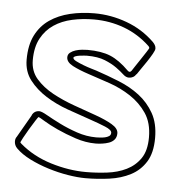

<svg xmlns="http://www.w3.org/2000/svg" viewBox="-43 -533 560 591"><g transform="rotate(5 237.0 -238.0)"><path d="M214 -378Q257 -378 285 -366.5Q313 -355 343 -325Q346 -322 349 -322Q351 -322 352.5 -323.5Q354 -325 355 -326Q357 -329 364.5 -340.5Q372 -352 380.5 -364.5Q389 -377 396 -388Q403 -399 403 -400Q403 -403 400 -406Q364 -440 319.5 -456.5Q275 -473 226 -473Q191 -473 159 -466Q127 -459 102.5 -442.5Q78 -426 63.5 -399Q49 -372 49 -332Q49 -298 69.5 -274.5Q90 -251 121 -234Q152 -217 188.5 -204Q225 -191 256 -180Q287 -169 307.5 -157Q328 -145 328 -130Q328 -118 321.5 -110.5Q315 -103 305 -99.5Q295 -96 284 -94.5Q273 -93 264 -93Q233 -93 201.5 -103.5Q170 -114 144 -126Q118 -138 101 -148.5Q84 -159 82 -159Q81 -159 73 -146.5Q65 -134 56 -119Q47 -104 40 -91Q33 -78 33 -77Q33 -76 34.5 -74.5Q36 -73 37 -72Q78 -37 133.5 -20Q189 -3 242 -3Q274 -3 307 -7Q340 -11 366.5 -24Q393 -37 409.5 -61Q426 -85 426 -126Q426 -171 406 -200.5Q386 -230 355.5 -250Q325 -270 290 -282Q255 -294 224.5 -304Q194 -314 174 -324.5Q154 -335 154 -350Q154 -359 161 -364.5Q168 -370 177.5 -373Q187 -376 197.5 -377Q208 -378 214 -378ZM214 -360Q212 -360 205 -359.5Q198 -359 191 -358Q184 -357 178.5 -355Q173 -353 173 -350Q173 -345 183 -340Q193 -335 206 -330Q219 -325 231 -321.5Q243 -318 246 -317Q282 -305 318 -290.5Q354 -276 382 -254.5Q410 -233 427.5 -202Q445 -171 445 -126Q445 -80 427.5 -52Q410 -24 381 -9Q352 6 315.5 11Q279 16 242 16Q218 16 187.5 11Q157 6 126.5 -3.5Q96 -13 69 -26.5Q42 -40 25 -57Q16 -66 16 -79Q16 -85 19 -91V-90L61 -163L60 -162Q67 -177 83 -177Q90 -177 107.5 -167Q125 -157 150 -144.5Q175 -132 204.5 -122Q234 -112 264 -112Q268 -112 276 -112.5Q284 -113 291 -114.5Q298 -116 303.5 -119.5Q309 -123 309 -130Q309 -139 288.5 -147.5Q268 -156 237 -166.5Q206 -177 169.5 -190Q133 -203 102 -222.5Q71 -242 50.5 -268.5Q30 -295 30 -332Q30 -377 45.5 -407.5Q61 -438 88 -456.5Q115 -475 150.5 -483.5Q186 -492 226 -492Q277 -492 326 -474Q375 -456 412 -420Q416 -416 419 -411Q422 -406 422 -400Q422 -395 415.5 -383.5Q409 -372 400 -358.5Q391 -345 382.5 -333Q374 -321 371 -316V-317Q363 -304 348 -304Q339 -304 330 -312.5Q321 -321 306.5 -331.5Q292 -342 270 -351Q248 -360 214 -360Z"/></g></svg>

Font: RonaldsonGothicLicht
Style: Regular
Weight: 400
Designer: Mr. Robertson for MacKellar, Smiths & Jordan Co. Philadelphia
Foundry: CAT-Fonts Peter Wiegel
Version: 1.000